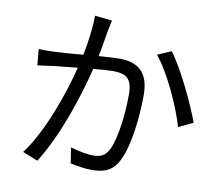

<svg xmlns="http://www.w3.org/2000/svg" viewBox="-86 -891 1172 1020"><g transform="rotate(10 500.0 -381.0)"><path d="M346 -787C346 -720 335 -643 321 -572C261 -567 203 -562 170 -561C139 -560 113 -559 82 -561L90 -474C116 -478 156 -483 179 -486C205 -489 253 -494 304 -499C271 -367 197 -143 96 -8L178 25C283 -143 350 -365 386 -507C429 -511 468 -514 492 -514C555 -514 596 -498 596 -408C596 -300 581 -172 550 -105C529 -62 500 -54 463 -54C436 -54 383 -63 342 -76L355 8C386 15 434 23 471 23C536 23 585 6 616 -60C657 -143 674 -299 674 -417C674 -551 601 -585 513 -585C489 -585 448 -582 402 -579C413 -632 422 -690 427 -719C431 -738 435 -759 439 -777ZM706 -640C776 -557 854 -383 883 -281L961 -318C927 -410 842 -592 780 -672Z"/></g></svg>

Font: Noto Sans Mono CJK JP Regular
Style: Regular
Weight: 400
Designer: Ryoko NISHIZUKA (kana & ideographs); Paul D. Hunt (Latin, Greek & Cyrillic); Wenlong ZHANG (bopomofo); Sandoll Communica
Foundry: Adobe Systems Incorporated
Version: Version 1.004;PS 1.004;hotconv 1.0.82;makeotf.lib2.5.63406